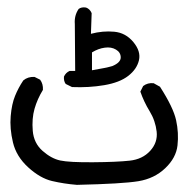

<svg xmlns="http://www.w3.org/2000/svg" viewBox="-20 -228 540 535"><path d="M194.3 287.1Q158.2 284.2 125 276.4Q91.8 268.6 58.6 238.3Q25.4 208 16.1 168.9Q6.8 129.9 9.8 95.7Q12.7 61.5 22 39.1Q31.2 16.6 44.9 -3.9Q57.6 -14.6 76.2 -13.7L91.8 -5.9Q100.6 5.9 99.6 22.5Q84 47.9 76.2 75.2Q68.4 102.5 71.3 136.7Q74.2 170.9 98.6 192.4Q123 213.9 147.9 219.2Q172.9 224.6 239.3 224.1Q305.7 223.6 341.3 219.7Q377 215.8 398.4 192.4Q419.9 168.9 416.5 138.7Q413.1 108.4 397 82Q380.9 55.7 371.1 27.3L378.9 11.7Q391.6 2 408.2 3.9L425.8 13.7Q462.9 71.3 470.7 106.9Q478.5 142.6 474.6 177.2Q470.7 211.9 440.4 240.7Q410.2 269.5 365.7 276.9Q321.3 284.2 194.3 287.1ZM180.7 14.6 163.1 5.9Q157.2 -2 158.2 -14.6Q163.1 -25.4 173.8 -30.3H189.5L188.5 -161.1Q186.5 -184.6 199.2 -203.1Q207 -209 219.7 -207Q230.5 -203.1 235.4 -191.4L233.4 -133.8Q266.6 -142.6 298.3 -139.6Q330.1 -136.7 351.6 -110.8Q373 -85 367.2 -60.1Q361.3 -35.2 337.4 -16.6Q313.5 2 270.5 9.3Q227.5 16.6 180.7 14.6ZM293 -43.9Q316.4 -53.7 316.4 -67.9Q316.4 -82 303.2 -89.8Q290 -97.7 272 -95.2Q253.9 -92.8 236.3 -82V-32.2Q277.3 -39.1 293 -43.9Z"/></svg>

Font: JasonHandwriting1
Style: Regular
Weight: 400
Version: Version 1.48.20